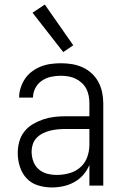

<svg xmlns="http://www.w3.org/2000/svg" viewBox="-20 -816 540 844"><path d="M208 8Q177 8 147.5 -1Q118 -10 97.5 -31.5Q77 -53 67.5 -83Q58 -113 58 -143Q58 -168 64.5 -192.5Q71 -217 86.5 -237Q102 -257 124 -270Q146 -283 169.5 -291Q193 -299 218 -302Q243 -305 268 -305H373V-362Q373 -378 370 -394.5Q367 -411 359.5 -425.5Q352 -440 339.5 -451.5Q327 -463 312.5 -470Q298 -477 281.5 -480Q265 -483 248 -483Q226 -483 204.5 -478.5Q183 -474 164.5 -461.5Q146 -449 135.5 -429Q125 -409 125 -387H64Q64 -409 71 -430.5Q78 -452 90.5 -470.5Q103 -489 121.5 -502.5Q140 -516 160.5 -524Q181 -532 203.5 -535Q226 -538 248 -538Q273 -538 297 -534Q321 -530 343 -520Q365 -510 383 -493.5Q401 -477 412.5 -455.5Q424 -434 429 -410Q434 -386 434 -362V0H373V-91Q363 -67 346 -47.5Q329 -28 306.5 -15.5Q284 -3 258.5 2.5Q233 8 208 8ZM230 -47Q257 -47 284.5 -54.5Q312 -62 333 -80.5Q354 -99 363.5 -125.5Q373 -152 373 -180V-249H268Q251 -249 234.5 -247.5Q218 -246 201.5 -242Q185 -238 169.5 -230.5Q154 -223 142 -211Q130 -199 124.5 -182.5Q119 -166 119 -149Q119 -127 126.5 -106.5Q134 -86 150 -72Q166 -58 187 -52.5Q208 -47 230 -47ZM258 -587 123 -760 177 -796 302 -617Z"/></svg>

Font: Iosevka Term Light
Style: Regular
Weight: 300
Monospace: yes
Designer: Belleve Invis
Foundry: Belleve Invis
Version: Version 9.0.1; ttfautohint (v1.8.3)